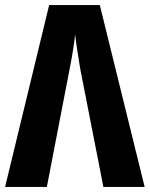

<svg xmlns="http://www.w3.org/2000/svg" viewBox="-20 -734 588 754"><path d="M0 0 173 -714H372L548 0H386L295 -464Q289 -501 283.5 -536Q278 -571 275 -599Q269 -542 254 -466L164 0Z"/></svg>

Font: Noto Sans ExtraCondensed ExtraBold
Style: Regular
Weight: 800
Width: 2
Designer: Monotype Design Team
Foundry: Monotype Imaging Inc.
Version: Version 2.013; ttfautohint (v1.8.4.7-5d5b)